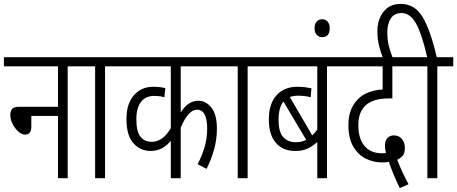

<svg xmlns="http://www.w3.org/2000/svg" viewBox="-20 -916 2350 987"><path d="M0 -622H411V-575H328V0H278V-320H141V-265Q141 -224 109 -224Q92 -224 74.5 -239.5Q57 -255 45 -278.5Q33 -302 33 -325Q33 -345 42.5 -356Q52 -367 78 -367H278V-575H0Z M520 -575V0H469V-575H399V-622H602V-575Z M1144 -575H909V-338Q947 -398 999 -398Q1039 -398 1067 -362.5Q1095 -327 1095 -255Q1095 -197 1080 -145.5Q1065 -94 1042 -48L996 -72Q1017 -112 1031 -157.5Q1045 -203 1045 -254Q1045 -352 993 -352Q948 -352 909 -260V0H858V-192Q838 -168 813 -154Q788 -140 754 -140Q702 -140 666 -179.5Q630 -219 630 -304Q630 -382 668 -426Q706 -470 768 -470Q787 -470 802.5 -468Q818 -466 830 -463L825 -416Q801 -423 773 -423Q729 -423 705 -392.5Q681 -362 681 -304Q681 -238 702.5 -212.5Q724 -187 759 -187Q787 -187 811 -203Q835 -219 858 -257V-575H590V-622H1144Z M1253 -575V0H1202V-575H1132V-622H1335V-575Z M1744 -575H1661V0H1611V-186Q1591 -167 1564 -153.5Q1537 -140 1497 -140Q1434 -140 1398 -182Q1362 -224 1362 -301Q1362 -383 1401.5 -426.5Q1441 -470 1509 -470Q1531 -470 1549.5 -467.5Q1568 -465 1581 -462L1577 -416Q1549 -424 1512 -424Q1488 -424 1470 -417L1585 -220Q1598 -232 1611 -250V-575H1323V-622H1744ZM1412 -301Q1412 -237 1436 -211Q1460 -185 1500 -185Q1530 -185 1554 -197L1437 -394Q1412 -363 1412 -301Z M1597 -771Q1597 -792 1607.5 -804.5Q1618 -817 1636 -817Q1654 -817 1664.5 -804.5Q1675 -792 1675 -771Q1675 -725 1636 -725Q1619 -725 1608 -737Q1597 -749 1597 -771Z M2035 51Q2020 20 2004 -18Q1988 -56 1979 -84Q1964 -81 1944 -81Q1899 -81 1859.5 -101Q1820 -121 1795.5 -163.5Q1771 -206 1771 -273Q1771 -319 1784.5 -352Q1798 -385 1822 -408Q1844 -430 1876.5 -442Q1909 -454 1947 -456V-575H1732V-622H2119V-575H1997V-410H1982Q1938 -410 1909.5 -401.5Q1881 -393 1861 -376Q1842 -359 1832 -333.5Q1822 -308 1822 -273Q1822 -203 1854 -165.5Q1886 -128 1944 -128Q1955 -128 1964 -129Q1959 -150 1959 -169Q1959 -194 1972 -207Q1985 -220 2005 -220Q2031 -220 2046.5 -201Q2062 -182 2061 -156Q2062 -130 2050.5 -116Q2039 -102 2022 -95Q2033 -65 2048.5 -32Q2064 1 2080 31Z M2177 -575H2107V-622H2176Q2148 -744 2118 -796.5Q2088 -849 2044 -849Q2007 -849 1989 -821.5Q1971 -794 1971 -749Q1971 -709 1979.5 -677.5Q1988 -646 2000 -615H1950Q1937 -646 1928.5 -681Q1920 -716 1920 -756Q1920 -815 1951.5 -855.5Q1983 -896 2040 -896Q2112 -896 2152.5 -828.5Q2193 -761 2225 -622H2310V-575H2228V0H2177Z"/></svg>

Font: Noto Sans ExtraCondensed Light
Style: Italic
Weight: 300
Width: 2
Italic angle: -12°
Designer: Monotype Design Team
Foundry: Monotype Imaging Inc.
Version: Version 2.013; ttfautohint (v1.8.4.7-5d5b)